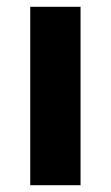

<svg xmlns="http://www.w3.org/2000/svg" viewBox="-20 -545 326 565"><path d="M217 0V-525H69V0Z"/></svg>

Font: LVC Sans
Style: Bold
Weight: 700
Designer: Mike Abbink, Paul van der Laan, Pieter van Rosmalen
Foundry: Bold Monday
Version: Version 3.0